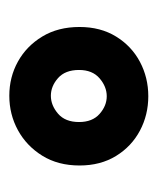

<svg xmlns="http://www.w3.org/2000/svg" viewBox="16 -768 331 402"><g transform="rotate(-90 181.0 -566.5)"><path d="M181 -421Q142 -421 109 -438.5Q76 -456 56 -488.5Q36 -521 36 -565Q36 -610 56.5 -643Q77 -676 110 -694Q143 -712 182 -712Q221 -712 253.5 -694Q286 -676 306 -643Q326 -610 326 -565Q326 -521 306 -488.5Q286 -456 253 -438.5Q220 -421 181 -421ZM181 -508Q201 -508 218.5 -523Q236 -538 236 -566Q236 -595 219 -610Q202 -625 182 -625Q162 -625 144.5 -610Q127 -595 127 -566Q127 -538 144 -523Q161 -508 181 -508Z"/></g></svg>

Font: Host Grotesk Black
Style: Regular
Weight: 900
Designer: Doğukan Karapınar based on Poppins by Indian Type Foundry, Jonny Pinhorn
Foundry: Element Type
Version: Version 1.000; ttfautohint (v1.8.4.7-5d5b);gftools[0.9.33]